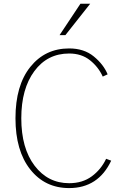

<svg xmlns="http://www.w3.org/2000/svg" viewBox="-20 -961 635 999"><path d="M60.5 -345.7Q60.5 -516.6 137.7 -612.8Q214.8 -709 339.8 -709Q417 -709 467.8 -667.5Q518.6 -626 540 -574.2L514.6 -562.5Q492.2 -612.3 448.2 -647.5Q404.3 -682.6 339.8 -682.6Q226.6 -682.6 158.7 -590.8Q90.8 -499 90.8 -345.7Q90.8 -189.5 160.2 -98.6Q229.5 -7.8 339.8 -7.8Q409.2 -7.8 457.5 -43.5Q505.9 -79.1 532.2 -134.8L558.6 -125Q491.2 17.6 339.8 17.6Q213.9 17.6 137.2 -79.6Q60.5 -176.8 60.5 -345.7ZM290 -778.3 398.4 -941.4H449.2L320.3 -778.3Z"/></svg>

Font: Gothic A1 Thin
Style: Regular
Weight: 250
Designer: HanYang I&C Co.,Ltd.
Foundry: HanYang I&C Co.,Ltd.
Version: Version 2.50